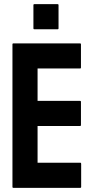

<svg xmlns="http://www.w3.org/2000/svg" viewBox="-20 -905 460 925"><path d="M44 0Q40 0 40 -4V-692Q40 -696 44 -696H366Q370 -696 370 -692V-579Q370 -575 366 -575H161V-419H366Q370 -419 370 -415V-302Q370 -298 366 -298H161V-121H367Q371 -121 371 -116V-4Q371 0 367 0ZM145 -764Q141 -764 141 -768V-881Q141 -885 145 -885H258Q262 -885 262 -881V-768Q262 -764 258 -764Z"/></svg>

Font: AL Dynamic
Style: Regular
Weight: 400
Version: Version 1.000; ttfautohint (v1.8.2) -l 8 -r 50 -G 200 -x 14 